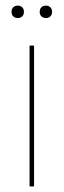

<svg xmlns="http://www.w3.org/2000/svg" viewBox="-20 -662 226 682"><path d="M21 -620Q21 -630 27 -636Q33 -642 43 -642Q53 -642 59 -636Q65 -630 65 -620Q65 -610 59 -604Q53 -598 43 -598Q33 -598 27 -604Q21 -610 21 -620ZM121 -620Q121 -630 127 -636Q133 -642 143 -642Q153 -642 159 -636Q165 -630 165 -620Q165 -610 159 -604Q153 -598 143 -598Q133 -598 127 -604Q121 -610 121 -620ZM101 0H85V-500H101Z"/></svg>

Font: Work Sans Thin
Style: Regular
Weight: 260
Designer: Wei Huang
Foundry: Wei Huang
Version: Version 1.500